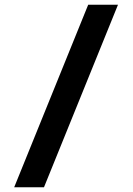

<svg xmlns="http://www.w3.org/2000/svg" viewBox="-20 -731 564 812"><path d="M166 61 479 -711H353L40 61Z"/></svg>

Font: Asimov
Style: XWid
Weight: 500
Designer: Google
Version: Version 2.000980; 2014